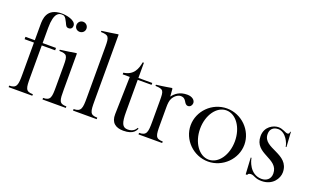

<svg xmlns="http://www.w3.org/2000/svg" viewBox="-75 -1102 2513 1524"><g transform="rotate(20 1181.0 -340.0)"><path d="M30 -401V-421H109V-549C109 -597 109 -694 240 -694C272 -694 359 -682 359 -633C359 -616 349 -602 328 -602C306 -602 302 -618 292 -639C270 -685 259 -686 240 -686C221 -686 175 -682 175 -549V-421H288V-401H175V-133C175 -40 177 -13 241 -13V0H41V-13C105 -13 109 -45 109 -133V-401Z M393 -133V-311C393 -394 387 -406 321 -408V-418C346 -420 449 -437 449 -437H459V-133C459 -40 460 -13 524 -13V0H327V-13C391 -13 393 -45 393 -133ZM378 -647C378 -671 396 -690 420 -690C444 -690 463 -671 463 -647C463 -623 444 -605 420 -605C396 -605 378 -623 378 -647Z M653 -133V-565C653 -648 646 -660 580 -662V-672C605 -674 710 -691 710 -691H719V-133C719 -40 721 -13 785 -13V0H585V-13C649 -13 653 -45 653 -133Z M917 -405 909 -88C907 -17 948 14 1013 14C1105 14 1115 -31 1123 -42L1115 -47C1108 -35 1092 -7 1044 -7C997 -7 984 -41 984 -134V-405H1101V-421H984V-549H974C963 -490 942 -431 857 -419V-405Z M1267 -434 1272 -368C1297 -401 1332 -429 1395 -429C1438 -429 1462 -406 1462 -382C1462 -365 1450 -346 1430 -346C1392 -346 1403 -401 1350 -401C1329 -401 1303 -385 1286 -356C1274 -336 1272 -306 1272 -279V-133C1272 -40 1274 -13 1338 -13V0H1138V-13C1202 -13 1206 -45 1206 -133V-307C1206 -395 1203 -405 1133 -408V-418C1195 -425 1260 -437 1260 -437Z M1729 0ZM1502 -210C1502 -331 1604 -434 1729 -434C1853 -434 1956 -331 1956 -210C1956 -89 1853 14 1729 14C1604 14 1502 -89 1502 -210ZM1582 -210C1582 -95 1647 -2 1729 -2C1812 -2 1876 -95 1876 -210C1876 -325 1812 -418 1729 -418C1647 -418 1582 -325 1582 -210Z M2175 0ZM2250 -73C2250 -203 2053 -167 2053 -319C2053 -401 2122 -434 2164 -434C2201 -434 2228 -411 2245 -411C2261 -411 2262 -423 2262 -432H2268L2276 -307H2269C2269 -330 2234 -419 2166 -419C2152 -419 2100 -415 2100 -353C2100 -232 2318 -267 2318 -108C2318 -57 2275 14 2181 14C2124 14 2115 -9 2085 -9C2069 -9 2059 -1 2059 7H2046L2038 -132H2045C2046 -116 2073 -2 2176 -2C2215 -2 2250 -25 2250 -73Z"/></g></svg>

Font: Open Baskerville 0.0.53
Style: Normal
Weight: 400
Designer: Isaac Moore, James Puckett, Rob Mientjes
Foundry: The Open Baskerville Project
Version: 0.0.53 (g939f078)